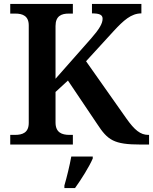

<svg xmlns="http://www.w3.org/2000/svg" viewBox="-20 -734 777 975"><path d="M32 0H350V-49H333C294 -49 262 -61 262 -112V-267L325 -325L473 -105C527 -22 558 0 695 0H737V-49H733C693 -49 663 -74 622 -132L417 -423L557 -576C607 -630 646 -666 698 -666V-714H447V-666C485 -666 501 -659 501 -639C501 -615 485 -587 443 -539L262 -334V-602C262 -653 292 -665 329 -665H350V-714H32V-665H58C95 -665 126 -653 126 -605V-110C126 -60 94 -49 56 -49H32ZM307 208V221H361C392 178 433 113 451 71V61H342C334 106 319 167 307 208Z"/></svg>

Font: Noto Serif Lao SemiBold
Style: Regular
Weight: 600
Designer: Monotype Design Team
Foundry: Monotype Imaging Inc.
Version: Version 2.003